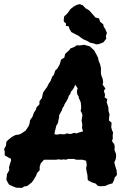

<svg xmlns="http://www.w3.org/2000/svg" viewBox="-50 -901 649 934"><path d="M57 13 29 12 11 5 -6 -3 -13 -15 -19 -27 -16 -54 -5 -73 -6 -88 -3 -99 4 -121 3 -129 -8 -134 -19 -141 -27 -145V-163L-30 -176L-21 -192L-19 -211L-11 -220L8 -235L25 -244L44 -247L53 -251L75 -266L90 -289L94 -301L96 -316L108 -333L115 -353L125 -368L127 -378L142 -394V-409L154 -424L157 -440L160 -451L171 -467L179 -478L187 -494L196 -507L204 -528L212 -537L219 -558L230 -569L241 -589L247 -611L263 -621L267 -639L288 -658L292 -665L312 -673L324 -681L336 -680L361 -683L374 -679L386 -676L396 -667L408 -656L419 -636L427 -620L430 -605L437 -588L441 -571V-559V-543L444 -531L449 -519L452 -501L449 -490L463 -470L455 -459L461 -441L459 -427L472 -419L469 -403L474 -389L477 -379L478 -360L483 -344L481 -331L480 -315L493 -304L491 -282L495 -267L500 -257L498 -240L499 -230L495 -214L506 -199L508 -185L507 -171L514 -153L515 -139L512 -124L506 -111L510 -95L517 -73L519 -50L507 -36L506 -28L497 -9L479 -4L461 4L436 5L426 3L415 -8L394 -15L377 -25L375 -52L372 -64L369 -82L372 -99L369 -119L351 -124H338H321L309 -128H302H283L270 -124L259 -126L251 -124L232 -126L225 -124H207H197H182H164L148 -106L143 -90V-73L130 -59L126 -47L113 -25L104 -13L82 4L68 6ZM229 -246 241 -249 253 -248H266L274 -252L293 -249L312 -255L321 -252L336 -257L354 -262L349 -279L350 -289V-299L347 -313L348 -323L351 -341L348 -351L342 -362L344 -368L345 -381L344 -391L343 -402L340 -410L333 -425V-431L327 -440L324 -453L325 -462L328 -471L316 -489L310 -475L303 -464L295 -455L292 -444L284 -434L282 -425L273 -408L264 -394L261 -385L254 -375L251 -364L245 -354L238 -341L237 -328L234 -315L232 -303L224 -290L221 -277L217 -262L215 -248ZM420 -685 401 -691 389 -693 372 -703 355 -710 342 -719 332 -727 316 -735 297 -745 288 -760 284 -773 271 -775V-787L261 -795L260 -804L262 -821L279 -837L292 -856L311 -871L326 -878L338 -881L353 -875L366 -861L383 -851L396 -837L414 -816L432 -811L437 -795L452 -783L455 -770L462 -760L470 -741L465 -725L467 -713L453 -695L432 -687Z"/></svg>

Font: Winky Rough SemiBold
Style: Italic
Weight: 600
Italic angle: -8.97852°
Designer: Simon Atzbach
Foundry: typofactur
Version: Version 1.206; ttfautohint (v1.8.4.7-5d5b)